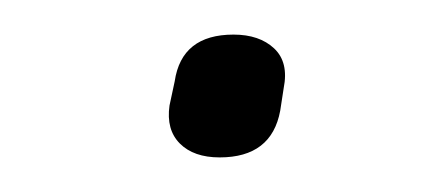

<svg xmlns="http://www.w3.org/2000/svg" viewBox="-20 -327 249 111"><path d="M107 -236Q92 -236 84 -244Q76 -252 78 -266L81 -280Q85 -307 115 -307Q130 -307 138.5 -299Q147 -291 144 -276L142 -263Q137 -236 107 -236Z"/></svg>

Font: Sofia Sans Semi Condensed ExtraLight
Style: Italic
Weight: 250
Italic angle: -9°
Version: Version 4.100